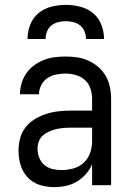

<svg xmlns="http://www.w3.org/2000/svg" viewBox="-20 -760 540 788"><path d="M202 8Q172 8 143 -1Q114 -10 93.5 -32Q73 -54 64.5 -83Q56 -112 56 -141Q56 -167 62.5 -192Q69 -217 84.5 -237Q100 -257 122 -270.5Q144 -284 168.5 -292Q193 -300 218 -303Q243 -306 269 -306H358V-355Q358 -376 351 -397Q344 -418 328 -432Q312 -446 291 -452Q270 -458 249 -458Q229 -458 209.5 -454Q190 -450 174 -439Q158 -428 149 -410Q140 -392 140 -373H62Q62 -396 68.5 -418Q75 -440 88 -459Q101 -478 119.5 -491.5Q138 -505 159 -513.5Q180 -522 203 -525Q226 -528 249 -528Q273 -528 297 -524.5Q321 -521 343 -511Q365 -501 383.5 -485Q402 -469 414 -448Q426 -427 431 -403Q436 -379 436 -355V0H358V-86Q349 -64 332.5 -45.5Q316 -27 295 -14.5Q274 -2 250 3Q226 8 202 8ZM232 -62Q256 -62 280.5 -68.5Q305 -75 323 -91.5Q341 -108 349.5 -131.5Q358 -155 358 -180V-236H269Q254 -236 238.5 -234.5Q223 -233 208.5 -229.5Q194 -226 180 -219.5Q166 -213 155 -203Q144 -193 139 -178.5Q134 -164 134 -149Q134 -131 141 -113Q148 -95 162 -83Q176 -71 194.5 -66.5Q213 -62 232 -62ZM93 -600Q93 -630 104 -658.5Q115 -687 138 -706Q161 -725 190.5 -732.5Q220 -740 250 -740Q280 -740 309.5 -732.5Q339 -725 362 -706Q385 -687 396 -658.5Q407 -630 407 -600H333Q333 -616 327 -631Q321 -646 309 -655.5Q297 -665 281.5 -669Q266 -673 250 -673Q234 -673 218.5 -669Q203 -665 191 -655.5Q179 -646 173 -631Q167 -616 167 -600Z"/></svg>

Font: Iosevka Term SS14
Style: Regular
Weight: 400
Monospace: yes
Designer: Belleve Invis
Foundry: Belleve Invis
Version: Version 24.1.1; ttfautohint (v1.8.4)